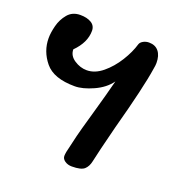

<svg xmlns="http://www.w3.org/2000/svg" viewBox="-114 -665 753 802"><g transform="rotate(20 263.0 -264.5)"><path d="M418 -558Q446 -558 461 -539.5Q476 -521 476 -488Q476 -477 473 -462Q460 -375 406 -176Q375 -54 366 -11Q361 13 346.5 26Q332 39 291 39Q273 39 260 30Q247 21 247 8Q247 2 249 -10L267 -87Q271 -105 301 -210Q325 -294 341 -357Q316 -322 269.5 -301Q223 -280 188 -280Q94 -280 55.5 -327Q17 -374 17 -432Q17 -456 25 -487.5Q33 -519 53.5 -543.5Q74 -568 109 -568Q139 -568 158 -556.5Q177 -545 177 -522Q177 -470 130 -423Q130 -395 156.5 -377.5Q183 -360 212 -360Q248 -360 282 -388Q316 -416 341.5 -457Q367 -498 378 -536Q381 -545 392.5 -551.5Q404 -558 418 -558Z"/></g></svg>

Font: Sriracha
Style: Regular
Weight: 400
Designer: Suppakit Chalermlarp
Version: Version 1.002g